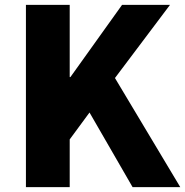

<svg xmlns="http://www.w3.org/2000/svg" viewBox="-20 -765 757 785"><path d="M86 0H265V-195L346 -305L522 0H717L450 -446L675 -745H479L268 -450H265V-745H86Z"/></svg>

Font: Noto Sans CJK TC Black
Style: Regular
Weight: 900
Designer: Ryoko NISHIZUKA 西塚涼子 (kana, bopomofo & ideographs); Paul D. Hunt (Latin, Greek & Cyrillic); Sandoll Communications 산돌커뮤니
Foundry: Adobe
Version: Version 2.004;hotconv 1.0.118;makeotfexe 2.5.65603